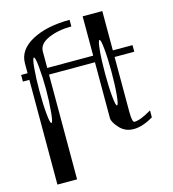

<svg xmlns="http://www.w3.org/2000/svg" viewBox="-135 -861 1061 1179"><g transform="rotate(-15 395.5 -271.0)"><path d="M577.1 -228.5Q583 -290 583 -375Q583 -460 577.1 -521.5Q571.3 -583 562.5 -583Q553.7 -583 547.9 -521.5Q542 -460 542 -375Q542 -290 547.9 -228.5Q553.7 -167 562.5 -167Q571.3 -167 577.1 -228.5ZM160.2 -521.5Q154.3 -583 145.5 -583Q136.7 -583 130.9 -521.5Q125 -460 125 -375Q125 -290 130.9 -228.5Q136.7 -167 145.5 -167Q154.3 -167 160.2 -228.5Q167 -300.8 167 -375Q167 -449.2 160.2 -521.5ZM625 -750V-500H750V-458H625V-110.4Q625 -42 640.6 -42Q677.7 -42 750 -85V-41Q681.6 0 625 0Q570.3 0 535.2 -39.1Q500 -78.1 500 -103.5V-458H208V208H83V-458H42V-500H83V-562.5Q83 -648.4 176.8 -699.2Q270.5 -750 417 -750V-708Q333 -708 270.5 -680.7Q208 -653.3 208 -604.5V-500H500V-750Z"/></g></svg>

Font: okolaksMetalik
Style: bold
Weight: 700
Width: 7
Version: Version 0.6